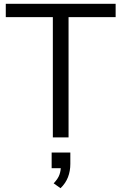

<svg xmlns="http://www.w3.org/2000/svg" viewBox="-20 -725 644 1013"><path d="M258.8 0V-634.5H10.5V-705H590.1V-634.5H341.7V0ZM299.4 267.9 263.1 242.3Q286.1 218.2 293.6 196.9Q301.1 175.6 301.1 151.5L322.2 162.3H252.5V79.9H351.1V140Q351.1 177.3 338.7 209.7Q326.2 242 299.4 267.9Z"/></svg>

Font: Mulish ExtraLight
Style: Regular
Weight: 200
Designer: Vernon Adams
Foundry: Vernon Adams
Version: Version 3.603